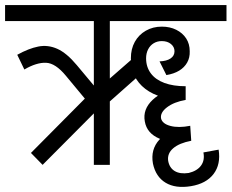

<svg xmlns="http://www.w3.org/2000/svg" viewBox="-45 -650 913 757"><path d="M708 84Q647 94 608 70.5Q569 47 558 -5L618 -16Q623 12 644 24.5Q665 37 699 32ZM558 -5Q548 -61 583.5 -99.5Q619 -138 692 -151L709 -95Q662 -86 638 -65.5Q614 -45 618 -16ZM709 -95Q635 -82 584.5 -103Q534 -124 526 -171L590 -183Q595 -162 627 -153.5Q659 -145 705 -154ZM708 84 699 32Q732 24 747.5 3Q763 -18 757 -49L817 -60Q826 -2 797 36Q768 74 708 84ZM526 -171Q517 -219 557 -256.5Q597 -294 671 -307L687 -256Q641 -248 613.5 -227Q586 -206 590 -183ZM687 -256Q585 -256 528 -299.5Q471 -343 471 -420H531Q531 -386 549.5 -361Q568 -336 603 -323Q638 -310 687 -310ZM471 -420Q471 -457 486.5 -485Q502 -513 530 -529Q558 -545 593 -545V-488Q575 -488 561 -479.5Q547 -471 539 -455.5Q531 -440 531 -420ZM643 -448Q643 -465 629 -476.5Q615 -488 593 -488V-545Q625 -545 650 -532.5Q675 -520 689 -498.5Q703 -477 703 -448ZM436 -567V-630H848V-567ZM611 -354 584 -408Q612 -409 627.5 -419.5Q643 -430 643 -448H703Q704 -423 693 -403.5Q682 -384 661.5 -371.5Q641 -359 611 -354ZM345 -212V-303L495 -434V-345ZM123 0 77 -47 332 -304V-210ZM215 -351Q174 -401 136.5 -402.5Q99 -404 51 -376L23 -434Q68 -459 106 -466.5Q144 -474 181 -457.5Q218 -441 258 -393ZM332 -210 215 -351 258 -393 375 -253ZM-25 -567V-630H296V-567ZM325 0V-620H388V0ZM227 -567V-630H486V-567Z"/></svg>

Font: Akshar Light
Style: Regular
Weight: 300
Designer: Tall Chai
Foundry: Tall Chai
Version: Version 1.100